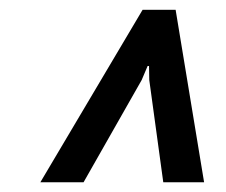

<svg xmlns="http://www.w3.org/2000/svg" viewBox="-20 -731 465 395"><path d="M151.9 -356H63L273.4 -710.9H341.3L399.9 -356H315.9L287.1 -566.4L286.6 -595.2H283.7L271.5 -566.4Z"/></svg>

Font: Ufes Sans
Style: Italic
Weight: 400
Designer: Ricardo Esteves & Filipe Motta
Foundry: ProDesignUfes - Ricardo Esteves, Filipe Motta
Version: Version 2.0